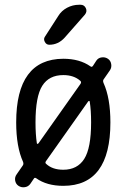

<svg xmlns="http://www.w3.org/2000/svg" viewBox="-20 -780 540 816"><path d="M316.4 -759.8H322.3Q337.9 -759.8 344.7 -745.6Q351.6 -731.4 340.8 -717.8L254.9 -620.1Q227.5 -589.8 189.5 -589.8Q176.8 -589.8 170.4 -602.1Q164.1 -614.3 170.9 -624L227.5 -711.9Q241.2 -734.4 265.1 -747.1Q289.1 -759.8 316.4 -759.8ZM249 -460.9Q188.5 -460.9 159.7 -415.5Q130.9 -370.1 130.9 -259.8Q130.9 -208 136.7 -170.9Q137.7 -166 143.6 -170.9L322.3 -423.8Q327.1 -431.6 321.3 -436.5Q293.9 -460.9 249 -460.9ZM361.3 -348.6Q359.4 -353.5 354.5 -348.6L175.8 -95.7Q169.9 -87.9 176.8 -83Q203.1 -58.6 249 -58.6Q308.6 -58.6 337.9 -104.5Q367.2 -150.4 367.2 -259.8Q367.2 -311.5 361.3 -348.6ZM50.8 -39.1 77.1 -77.1Q81.1 -83 78.1 -91.8Q48.8 -156.2 48.8 -259.8Q48.8 -529.3 249 -530.3Q318.4 -530.3 364.3 -498Q370.1 -493.2 375 -500L389.6 -522.5Q397.5 -534.2 412.1 -536.1Q426.8 -538.1 438.5 -530.3Q450.2 -522.5 452.6 -507.8Q455.1 -493.2 447.3 -481.4L420.9 -443.4Q416 -437.5 419.9 -427.7Q449.2 -363.3 449.2 -259.8Q449.2 9.8 249 9.8Q178.7 9.8 133.8 -22.5Q127 -27.3 123 -19.5L108.4 2Q99.6 13.7 85 15.6Q70.3 17.6 58.6 9.8Q46.9 2 44.4 -12.7Q42 -27.3 50.8 -39.1Z"/></svg>

Font: Rounded Mgen+ 1m regular
Style: Regular
Weight: 400
Designer: [Source Han Sans]
Ryoko NISHIZUKA  (kana & ideographs); Paul D. Hunt (Latin, Greek & Cyrillic); Wenlong ZHANG  (bopomofo
Version: Version 1.059.20150602